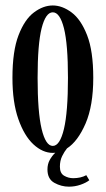

<svg xmlns="http://www.w3.org/2000/svg" viewBox="-20 -548 388 702"><path d="M173 11Q136 11 102.2 -20.2Q68.5 -51.5 47 -112.8Q25.5 -174 25.5 -263.5Q25.5 -361.5 47.8 -419.2Q70 -477 104 -502.5Q138 -528 173 -528Q207.5 -528 241.8 -502.5Q276 -477 298.5 -419.2Q321 -361.5 321 -263.5Q321 -161.5 292.8 -96.2Q264.5 -31 225 -5.5Q215.5 6 207.2 22.8Q199 39.5 199 61.5Q199 85.5 214.5 94.5Q230 103.5 247.5 103.5Q275.5 103.5 295.5 92.5L306.5 111Q294.5 120.5 274.2 127.5Q254 134.5 232 134.5Q204 134.5 178.8 120.5Q153.5 106.5 153.5 71.5Q153.5 52 161.8 37Q170 22 182 10.5Q177.5 11 173 11ZM173 -14.5Q199 -14.5 213.8 -76.5Q228.5 -138.5 228.5 -263.5Q228.5 -386.5 213.8 -444.8Q199 -503 173 -503Q147 -503 132.2 -444.8Q117.5 -386.5 117.5 -263.5Q117.5 -138.5 132.2 -76.5Q147 -14.5 173 -14.5Z"/></svg>

Font: Imbue 50pt Medium
Style: Regular
Weight: 500
Designer: Tyler Finck
Foundry: Etcetera Type Company
Version: Version 1.102; ttfautohint (v1.8.3)